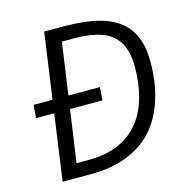

<svg xmlns="http://www.w3.org/2000/svg" viewBox="-106 -824 903 926"><g transform="rotate(-15 345.0 -361.5)"><path d="M49.5 -329.5 54.5 -394.5H386L381 -329.5ZM94 0 195.5 -723Q198.5 -723 230.5 -722.8Q262.5 -722.5 301.5 -722.5Q368 -722 423.2 -713.2Q478.5 -704.5 521.2 -685.2Q564 -666 593.2 -634.8Q622.5 -603.5 637.8 -557.8Q653 -512 653 -450.5Q653 -395 644.5 -340.5Q636 -286 616.8 -235.5Q597.5 -185 566 -142.2Q534.5 -99.5 488 -67.8Q441.5 -36 378.5 -18Q315.5 0 233.5 0ZM182 -69H239Q329 -69 392.8 -97.2Q456.5 -125.5 496.5 -176.2Q536.5 -227 555.2 -295.8Q574 -364.5 574 -446Q574 -524.5 545.2 -570Q516.5 -615.5 462 -634.8Q407.5 -654 330.5 -654H265.5Z"/></g></svg>

Font: Public Sans Thin Light
Style: Italic
Weight: 300
Italic angle: -8°
Version: Version 2.001